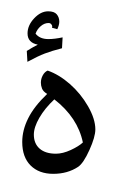

<svg xmlns="http://www.w3.org/2000/svg" viewBox="-20 -822 448 759"><path d="M141.6 -495.1Q141.6 -510.7 149.2 -524.4Q156.7 -538.1 168.5 -543Q213.4 -527.3 256.1 -490Q298.8 -452.6 327.9 -402.1Q356.9 -351.6 356.9 -310.5Q356.9 -280.8 333.5 -229Q310.1 -177.2 289.1 -162.6Q247.1 -134.8 190.4 -134.8Q134.3 -134.8 101.1 -167.7Q67.9 -200.7 67.9 -260.7Q67.9 -307.6 91.6 -354.7Q115.2 -401.9 166.5 -450.7Q150.9 -460 146.2 -471.7Q141.6 -483.4 141.6 -495.1ZM113.8 -290Q113.8 -254.4 136.7 -234.4Q159.7 -214.4 201.2 -214.4Q228 -214.4 259.8 -229Q291.5 -243.7 307.6 -258.8Q287.1 -357.4 194.8 -429.2Q157.7 -394.5 135.7 -356.7Q113.8 -318.8 113.8 -290ZM168.9 -582ZM215.3 -105.5ZM215.3 -83ZM185.5 -712.4 186.5 -717.3Q186.5 -721.7 182.6 -726.3Q178.7 -731 171.9 -731Q155.3 -731 140.9 -718.5Q126.5 -706.1 120.6 -689Q137.2 -667.5 171.4 -667.5Q195.8 -667.5 227.5 -674.3L225.1 -631.3Q185.1 -621.1 157.5 -610.6Q129.9 -600.1 88.4 -577.6L85.9 -620.6L106.9 -633.3L129.4 -645.5Q88.9 -653.3 88.9 -689.9Q88.9 -721.7 115 -749.5Q141.1 -777.3 170.4 -777.3Q194.3 -777.3 204.3 -765.4Q214.4 -753.4 214.4 -736.3Q214.4 -723.6 206.5 -706.5ZM152.8 -801.8ZM168.9 -582.5Z"/></svg>

Font: Noto Naskh Arabic UI
Style: Regular
Weight: 400
Designer: Monotype Design team
Foundry: Monotype Imaging Inc.
Version: Version 1.05